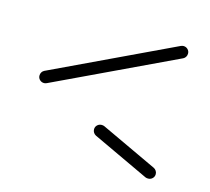

<svg xmlns="http://www.w3.org/2000/svg" viewBox="-67 -529 590 539"><g transform="rotate(15 228.5 -259.5)"><path d="M422.2 -84.1Q422.2 -76.7 417 -71.7Q411.9 -66.7 404.4 -66.7Q400 -66.7 396.7 -68.1L232.2 -145.2Q227.8 -147.4 225 -151.7Q222.2 -155.9 222.2 -161.1Q222.2 -168.5 227.4 -173.5Q232.6 -178.5 240 -178.5Q244.4 -178.5 247.8 -177L412.2 -100Q416.7 -97.8 419.4 -93.5Q422.2 -89.3 422.2 -84.1ZM404.4 -451.9Q411.9 -451.9 417 -446.9Q422.2 -441.9 422.2 -434.4Q422.2 -429.3 419.6 -425Q417 -420.7 412.6 -418.5L60.7 -251.9Q56.3 -250 53 -250Q45.6 -250 40.4 -255Q35.2 -260 35.2 -267.4Q35.2 -272.6 37.8 -276.9Q40.4 -281.1 44.8 -283.3L396.7 -450Q401.1 -451.9 404.4 -451.9Z"/></g></svg>

Font: 26F Galaxy Sans Light
Style: Regular
Weight: 300
Designer: C₂₉H₂₅N₃O₅
Version: Version 1.100